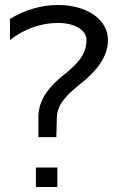

<svg xmlns="http://www.w3.org/2000/svg" viewBox="-20 -750 498 770"><path d="M208 -279C209.4 -335.3 254.5 -375.1 304.9 -415.5C365.8 -464.4 413 -520.5 413 -590C413 -671.2 329 -730 213 -730C144.9 -730 78.1 -709.8 20 -674V-589.4C75.4 -633.1 142.6 -658 213 -658C279.1 -658 327 -629.4 327 -590C327 -525 280.1 -485.2 229.4 -444.3C172.7 -398.5 134 -345.9 134 -281V-200H206ZM210 -78H124V0H210Z"/></svg>

Font: Resamitz
Style: Bold
Weight: 700
Designer: gluk
Foundry: gluk
Version: Version 0.047